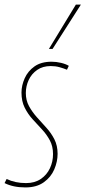

<svg xmlns="http://www.w3.org/2000/svg" viewBox="-33 -810 374 840"><path d="M-13 -9 -4 -27Q33 -9 81 -9Q119 -9 145.5 -27Q172 -45 185.5 -74Q199 -103 199 -136Q199 -170 185 -196Q171 -222 150.5 -244Q130 -266 109.5 -288.5Q89 -311 75 -339Q61 -367 61 -405Q61 -436 75 -467.5Q89 -499 118 -519.5Q147 -540 193 -540Q213 -540 234 -535Q255 -530 268 -522L260 -505Q245 -511 227.5 -516Q210 -521 189 -521Q154 -521 129.5 -504Q105 -487 92.5 -460Q80 -433 80 -403Q80 -371 94 -345.5Q108 -320 128.5 -297Q149 -274 170 -251Q191 -228 205 -200.5Q219 -173 219 -137Q219 -103 204.5 -69Q190 -35 158.5 -12.5Q127 10 78 10Q25 10 -13 -9ZM181 -596 299 -790H321L197 -596Z"/></svg>

Font: Georama Condensed Thin
Style: Italic
Weight: 100
Width: 3
Italic angle: -9°
Designer: Jean-Baptiste Levee
Foundry: Production Type
Version: Version 1.000